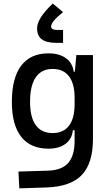

<svg xmlns="http://www.w3.org/2000/svg" viewBox="-20 -828 626 1082"><path d="M88.9 233.4 84 138.7 250 133.8Q328.6 131.3 364.3 90.3Q399.9 49.3 400.4 -30.3V-408.2L410.2 -517.6H503.9V-45.9Q503.9 92.3 440.9 158.2Q377.9 224.1 240.2 228.5ZM253.4 9.8Q151.9 9.8 99.4 -57.1Q46.9 -124 46.9 -253.9Q46.9 -388.7 99.4 -458Q151.9 -527.3 253.4 -527.3Q314 -527.3 351.6 -500Q389.2 -472.7 395.5 -423.8H435.5L400.4 -276.4Q400.4 -356.4 368.9 -397.9Q337.4 -439.5 276.4 -439.5Q213.9 -439.5 181.6 -392.6Q149.4 -345.7 149.4 -253.9Q149.4 -167 181.6 -122.6Q213.9 -78.1 276.4 -78.1Q337.4 -78.1 368.9 -119.6Q400.4 -161.1 400.4 -241.2L435.5 -93.8H390.6Q385.7 -44.9 349.4 -17.6Q313 9.8 253.4 9.8ZM277.3 -808.1 335.4 -759.8Q300.8 -731.9 284.4 -712.2Q268.1 -692.4 268.1 -678.2Q268.1 -659.2 303.7 -659.2H335.4V-586.4H298.8Q242.7 -586.4 215.8 -606.2Q189 -626 189 -668Q189 -696.3 210.4 -730.5Q231.9 -764.6 277.3 -808.1Z"/></svg>

Font: Cascadia Code
Style: Regular
Weight: 400
Designer: Aaron Bell
Foundry: Saja Typeworks
Version: Version 2404.023